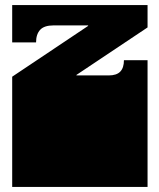

<svg xmlns="http://www.w3.org/2000/svg" viewBox="-20 -736 628 756"><path d="M28 -171V-172Q28 -185 28 -191Q28 -197 28 -209V-260Q28 -269 28 -273.5Q28 -278 28 -282.5Q28 -287 28 -296V-297Q28 -310 28 -316Q28 -322 28 -334V-434L327 -634V-636H191Q154 -636 138 -618.5Q122 -601 122 -569H28V-716H561V-628L281 -441V-439H408Q439 -439 453.5 -454Q468 -469 468 -499H561V-334Q561 -321 561 -315Q561 -309 561 -297V-296Q561 -287 561 -282.5Q561 -278 561 -273.5Q561 -269 561 -260V-209Q561 -196 561 -190Q561 -184 561 -172V-171Q561 -162 561 -157.5Q561 -153 561 -148.5Q561 -144 561 -135V0H28V-135Q28 -144 28 -148.5Q28 -153 28 -157.5Q28 -162 28 -171Z"/></svg>

Font: Danfo
Style: Regular
Weight: 400
Version: Version 1.000;Glyphs 3.2 (3236)